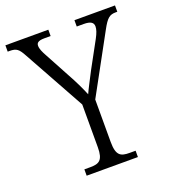

<svg xmlns="http://www.w3.org/2000/svg" viewBox="-138 -813 816 912"><g transform="rotate(-20 270.0 -357.0)"><path d="M144 0H403V-32H373C328 -32 306 -42 306 -112V-326L467 -621C494 -671 508 -682 539 -682H547V-714H342V-682H377C412 -682 426 -672 426 -652C426 -638 420 -620 407 -596L335 -464C313 -421 294 -386 283 -361C268 -397 249 -437 226 -478L157 -606C147 -624 138 -643 138 -658C138 -671 144 -682 178 -682H210V-714H-7V-682H3C37 -682 48 -673 69 -634L240 -325V-109C240 -42 218 -32 173 -32H144Z"/></g></svg>

Font: Noto Serif Khmer SemiCondensed Light
Style: Regular
Weight: 300
Width: 4
Designer: Danh Hong and the Monotype Design Team
Foundry: Monotype Imaging Inc.
Version: Version 2.004